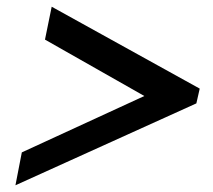

<svg xmlns="http://www.w3.org/2000/svg" viewBox="-20 -618 636 572"><path d="M45 -164 410 -332 114 -500 134 -598 575 -354 565 -310 26 -66Z"/></svg>

Font: Trirong Black
Style: Italic
Weight: 900
Italic angle: -12°
Designer: Katatrad Team
Foundry: CadsonDemak
Version: Version 1.001